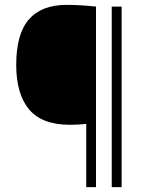

<svg xmlns="http://www.w3.org/2000/svg" viewBox="-20 -767 604 787"><path d="M333.5 0V-259Q299.5 -255.5 266.5 -255.5Q152.5 -255.5 99.5 -318.2Q46.5 -381 46.5 -501Q46.5 -628 98.5 -687.5Q150.5 -747 252.5 -747Q285 -747 315.5 -745Q346 -743 373.5 -740V0ZM438 0V-740H478.5V0Z"/></svg>

Font: Encode Sans Semi Condensed ExtraLight
Style: Regular
Weight: 200
Width: 4
Designer: Multiple Designers
Foundry: Impallari Type
Version: Version 3.000; ttfautohint (v1.8.3) -l 8 -r 50 -G 200 -x 14 